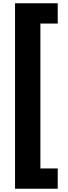

<svg xmlns="http://www.w3.org/2000/svg" viewBox="-20 -886 413 1174"><path d="M333 268V144H227V-742H333V-866H72V268Z"/></svg>

Font: Noto Sans Telugu UI Black
Style: Regular
Weight: 900
Designer: Jelle Bosma - Monotype Design Team
Foundry: Monotype Imaging Inc.
Version: Version 2.005